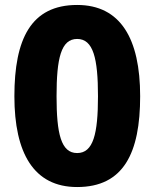

<svg xmlns="http://www.w3.org/2000/svg" viewBox="-20 -744 623 774"><path d="M545 -356C545 -588 466 -724 291 -724C105 -724 38 -587 38 -356C38 -127 116 10 291 10C478 10 545 -127 545 -356ZM208 -356C208 -509 226 -587 291 -587C356 -587 375 -509 375 -356C375 -204 356 -127 291 -127C226 -127 208 -205 208 -356Z"/></svg>

Font: Noto Sans Lao ExtraBold
Style: Regular
Weight: 800
Designer: Monotype Design Team
Foundry: Monotype Imaging Inc.
Version: Version 2.003